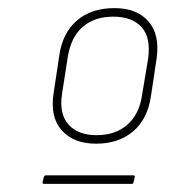

<svg xmlns="http://www.w3.org/2000/svg" viewBox="-20 -687 418 473"><path d="M217 -333Q162 -333 132.5 -365.5Q103 -398 112 -457L126 -550Q134 -606 169.5 -636.5Q205 -667 262 -667Q317 -667 345.5 -634.5Q374 -602 366 -544L352 -451Q344 -394 308 -363.5Q272 -333 217 -333ZM89 -234Q84 -234 85 -239L88 -251Q89 -255 93 -255H308Q313 -255 312 -251L309 -238Q308 -234 305 -234ZM218 -354Q264 -354 293.5 -379.5Q323 -405 330 -453L345 -543Q352 -595 328.5 -620.5Q305 -646 259 -646Q213 -646 184 -621Q155 -596 147 -547L133 -457Q125 -407 148.5 -380.5Q172 -354 218 -354Z"/></svg>

Font: Sofia Sans Thin
Style: Italic
Weight: 250
Italic angle: -9°
Version: Version 4.100-B